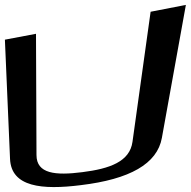

<svg xmlns="http://www.w3.org/2000/svg" viewBox="-75 -750 779 784"><path d="M261 -47C152 -33 74 -40 74 -117L72 -612L-55 -588L-34 -101C-29 14 97 26 255 6C455 -18 567 -81 586 -187L684 -730L540 -702L466 -171C455 -90 373 -61 261 -47Z"/></svg>

Font: Gamestation Warped
Style: Regular
Weight: 400
Designer: Jonas Hecksher
Foundry: Jonas Hecksher, Playtypeª, e-types AS
Version: Version 1.003